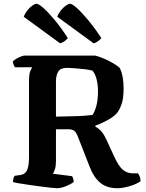

<svg xmlns="http://www.w3.org/2000/svg" viewBox="-20 -999 776 1019"><path d="M283 0Q275 0 252 -2.5Q229 -5 198 -9Q167 -13 136 -17.5Q105 -22 81 -26Q57 -30 49 -33Q49 -54 58 -66L87 -70Q112 -73 123 -94.5Q134 -116 134 -168V-565Q134 -610 142 -625Q150 -640 151 -642H60Q56 -646 52.5 -655Q49 -664 48 -673Q53 -679 65.5 -686.5Q78 -694 91 -699Q104 -704 110 -704H485Q506 -699 531.5 -688Q557 -677 579.5 -664Q602 -651 615 -639Q626 -618 631 -590Q636 -562 636 -531Q636 -476 625 -445.5Q614 -415 600 -398Q583 -379 549 -360.5Q515 -342 486 -332V-327Q506 -316 519.5 -300Q533 -284 547 -253L587 -166Q611 -115 632.5 -97.5Q654 -80 683 -79H712Q716 -75 721 -63.5Q726 -52 726 -37Q699 -19 663 -9.5Q627 0 604 0Q546 0 511.5 -29.5Q477 -59 457 -111L392 -277Q385 -295 374.5 -304Q364 -313 343 -313H277V-143Q277 -119 271.5 -101Q266 -83 260 -77L363 -64Q365 -60 368 -52Q371 -44 371 -33Q356 -21 329 -10.5Q302 0 283 0ZM277 -380Q334 -381 384.5 -382.5Q435 -384 471 -389Q483 -406 491.5 -437.5Q500 -469 500 -515Q500 -548 493 -577Q486 -606 471 -624Q454 -629 426.5 -632Q399 -635 373.5 -637Q348 -639 337 -639Q301 -639 289 -619Q277 -599 277 -567ZM299 -769 106 -910Q112 -927 124.5 -943Q137 -959 151 -969Q165 -979 174 -979Q185 -979 211 -956Q237 -933 271 -892Q305 -851 340 -797Q335 -790 324 -781.5Q313 -773 299 -769ZM477 -769 284 -910Q289 -926 301.5 -942Q314 -958 328.5 -968.5Q343 -979 352 -979Q363 -979 389 -955.5Q415 -932 449 -891Q483 -850 518 -797Q512 -789 500.5 -780.5Q489 -772 477 -769Z"/></svg>

Font: Texturina
Style: Bold
Weight: 700
Designer: Guillermo Torres Carreño
Foundry: Omnibus-Type
Version: Version 1.002; ttfautohint (v1.8.3)